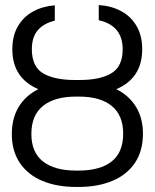

<svg xmlns="http://www.w3.org/2000/svg" viewBox="-20 -738 619 768"><path d="M105.5 -202.1Q105.5 -128.4 152.1 -92Q198.7 -55.7 284.2 -55.7H293.9Q380.4 -55.7 426.5 -92Q472.7 -128.4 472.7 -203.1Q472.7 -276.9 427 -314.2Q381.3 -351.6 295.9 -351.6H283.2Q197.8 -351.6 151.6 -314Q105.5 -276.4 105.5 -202.1ZM470.7 -541Q470.7 -635.7 375 -657.2V-717.8Q425.8 -714.4 464.8 -693.4Q503.9 -672.4 526.4 -633.8Q548.8 -595.2 548.8 -541Q548.8 -425.3 445.3 -381.3Q496.1 -356 523.9 -310.8Q551.8 -265.6 551.8 -203.1Q551.8 -133.8 519.3 -85.9Q486.8 -38.1 428.7 -14.2Q370.6 9.8 293.9 9.8H284.2Q208 9.8 150.1 -14.2Q92.3 -38.1 59.8 -85.7Q27.3 -133.3 27.3 -202.1Q27.3 -265.1 54.9 -310.5Q82.5 -356 133.3 -381.3Q29.3 -425.8 29.3 -541Q29.3 -594.7 51.5 -632.8Q73.7 -670.9 112.1 -691.9Q150.4 -712.9 199.2 -716.8V-655.3Q154.3 -644.5 130.9 -616.7Q107.4 -588.9 107.4 -541Q107.4 -471.7 152.3 -444.8Q197.3 -418 280.3 -418H298.8Q380.9 -418 425.8 -445.1Q470.7 -472.2 470.7 -541Z"/></svg>

Font: Pretendard JP Light
Style: Regular
Weight: 300
Designer: Base glyphs from Inter by Rasmus Andersson; Hangeul glyphs from Noto Sans CJK(Source Han Sans) by Jang Soo-young and Kan
Foundry: Kil Hyung-jin
Version: Version 1.309